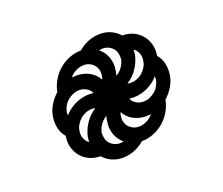

<svg xmlns="http://www.w3.org/2000/svg" viewBox="-80 -667 760 655"><g transform="rotate(-20 300.0 -340.0)"><path d="M273 -178Q276 -178 279 -178.5Q282 -179 286 -180Q268 -194 260 -217Q252 -240 257 -265Q257 -269 258.5 -273Q260 -277 260 -281Q247 -274 238 -261Q229 -248 226 -234Q225 -223 227.5 -212.5Q230 -202 236.5 -194.5Q243 -187 252.5 -182.5Q262 -178 273 -178ZM289 -403Q291 -406 292 -409Q293 -412 293 -415Q295 -426 292.5 -436.5Q290 -447 283.5 -454.5Q277 -462 267.5 -466.5Q258 -471 247 -471Q233 -471 218.5 -464Q204 -457 195 -445Q199 -445 203.5 -445.5Q208 -446 212 -446Q237 -446 258 -434.5Q279 -423 289 -403ZM340 -399Q353 -406 362 -419Q371 -432 374 -446Q375 -457 372.5 -467.5Q370 -478 363.5 -485.5Q357 -493 347.5 -497.5Q338 -502 327 -502Q324 -502 321 -501.5Q318 -501 314 -500Q332 -486 340 -463Q348 -440 343 -415Q343 -411 341.5 -407Q340 -403 340 -399ZM397 -284Q408 -284 419 -288.5Q430 -293 439 -300.5Q448 -308 454 -318.5Q460 -329 462 -340Q462 -343 462 -346Q462 -349 462 -352Q445 -332 420 -320.5Q395 -309 370 -309Q366 -309 362 -309.5Q358 -310 354 -310Q359 -298 371 -291Q383 -284 397 -284ZM138 -328Q155 -348 180 -359.5Q205 -371 230 -371Q234 -371 238 -370.5Q242 -370 246 -370Q241 -382 229 -389Q217 -396 203 -396Q192 -396 181 -391.5Q170 -387 161 -379.5Q152 -372 146 -361.5Q140 -351 138 -340Q138 -337 138 -334Q138 -331 138 -328ZM175 -218Q175 -222 175.5 -226Q176 -230 176 -234Q181 -259 196 -282Q211 -305 234 -319Q231 -320 228 -320.5Q225 -321 222 -321Q211 -321 199.5 -316.5Q188 -312 179.5 -304.5Q171 -297 164.5 -286.5Q158 -276 157 -265Q154 -251 159 -238Q164 -225 175 -218ZM353 -209Q367 -209 381.5 -216Q396 -223 405 -235Q401 -235 396.5 -234.5Q392 -234 388 -234Q363 -234 342 -245.5Q321 -257 311 -277Q309 -274 308 -271Q307 -268 307 -265Q305 -254 307.5 -243.5Q310 -233 316.5 -225.5Q323 -218 332.5 -213.5Q342 -209 353 -209ZM378 -359Q389 -359 400.5 -363.5Q412 -368 420.5 -375.5Q429 -383 435.5 -393.5Q442 -404 443 -415Q446 -429 441 -442Q436 -455 425 -462Q425 -458 424.5 -454Q424 -450 424 -446Q419 -421 404 -398Q389 -375 366 -361Q369 -360 372 -359.5Q375 -359 378 -359ZM265 -128Q244 -128 226 -136Q208 -144 195 -159Q174 -159 156 -167Q138 -175 125.5 -190Q113 -205 108 -224.5Q103 -244 107 -265Q94 -280 89.5 -299.5Q85 -319 88 -340Q91 -361 102.5 -380.5Q114 -400 131 -415Q135 -436 146 -455.5Q157 -475 174.5 -490Q192 -505 213 -513Q234 -521 255 -521Q272 -536 293 -544Q314 -552 335 -552Q356 -552 374 -544Q392 -536 405 -521Q426 -521 444 -513Q462 -505 474.5 -490Q487 -475 492 -455.5Q497 -436 493 -415Q506 -400 510.5 -380.5Q515 -361 512 -340Q509 -319 497.5 -299.5Q486 -280 469 -265Q465 -244 454 -224.5Q443 -205 425.5 -190Q408 -175 387 -167Q366 -159 345 -159Q328 -144 307 -136Q286 -128 265 -128Z"/></g></svg>

Font: Iosevka Extended
Style: Italic
Weight: 400
Width: 7
Italic angle: -9°
Monospace: yes
Designer: Belleve Invis
Foundry: Belleve Invis
Version: Version 32.5.0; ttfautohint (v1.8.4)